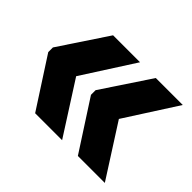

<svg xmlns="http://www.w3.org/2000/svg" viewBox="-97 -602 715 715"><g transform="rotate(45 260.5 -245.0)"><path d="M381.5 -244.5 513 -39H371L244.5 -234.5V-259L371 -449.5H513ZM156.5 -244.5 288 -39H146L19.5 -234.5V-259L146 -449.5H288Z"/></g></svg>

Font: Anek Gujarati Medium
Style: Bold
Weight: 700
Version: Version 1.003